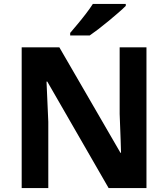

<svg xmlns="http://www.w3.org/2000/svg" viewBox="-20 -954 853 974"><path d="M723 0H531L220 -540H216Q218 -489 220.5 -438Q223 -387 225 -336V0H90V-714H281L591 -179H594Q593 -212 592 -245Q591 -278 589.5 -310.5Q588 -343 587 -376V-714H723ZM618 -924Q604 -910 581 -890Q558 -870 531.5 -848Q505 -826 479.5 -806.5Q454 -787 435 -774H336V-787Q352 -806 373.5 -831.5Q395 -857 416 -884.5Q437 -912 451 -934H618Z"/></svg>

Font: Noto Sans New Tai Lue
Style: Bold
Weight: 700
Version: Version 2.003